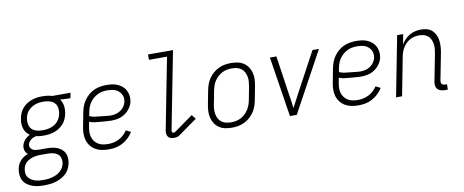

<svg xmlns="http://www.w3.org/2000/svg" viewBox="-96 -1092 4024 1666"><g transform="rotate(-10 1915.5 -259.0)"><path d="M180 222Q152 222 125.5 219Q99 216 74.5 207Q50 198 29.5 183Q9 168 -3 146.5Q-15 125 -18 98Q-21 71 -16 44Q-12 25 -4 7Q4 -11 17.5 -26.5Q31 -42 48.5 -53Q66 -64 85 -71Q69 -84 62 -104Q55 -124 59 -147Q62 -160 68.5 -173Q75 -186 84.5 -197Q94 -208 106 -217Q118 -226 131 -232Q113 -244 100.5 -260.5Q88 -277 82 -297.5Q76 -318 75.5 -340.5Q75 -363 80 -386Q84 -409 93.5 -431.5Q103 -454 119.5 -473Q136 -492 157.5 -506Q179 -520 202 -528Q225 -536 248.5 -539Q272 -542 295 -542Q317 -542 338.5 -539.5Q360 -537 380 -530H542L533 -483L442 -487Q462 -462 467 -428.5Q472 -395 465 -360Q460 -337 451 -314.5Q442 -292 425 -273Q408 -254 387 -240Q366 -226 343 -218Q320 -210 296 -207Q272 -204 249 -204Q231 -204 214.5 -205.5Q198 -207 182 -211Q170 -208 158.5 -203.5Q147 -199 137 -191.5Q127 -184 119.5 -173.5Q112 -163 109 -151Q106 -136 112 -123.5Q118 -111 129.5 -103.5Q141 -96 155.5 -94Q170 -92 185 -91H255Q279 -91 302 -88Q325 -85 346 -76.5Q367 -68 384.5 -54Q402 -40 411.5 -20Q421 0 422.5 23.5Q424 47 419 71Q414 95 402 119Q390 143 370 161Q350 179 326 191Q302 203 278 210Q254 217 229 219.5Q204 222 180 222ZM250 -251Q267 -251 285 -253.5Q303 -256 320.5 -262Q338 -268 354 -278Q370 -288 382.5 -302.5Q395 -317 402.5 -334Q410 -351 414 -369Q418 -392 415 -415.5Q412 -439 399 -456Q386 -473 365 -482Q344 -491 321 -493L295 -495Q277 -495 259.5 -492.5Q242 -490 224.5 -484Q207 -478 191 -467.5Q175 -457 162 -443Q149 -429 141.5 -411.5Q134 -394 131 -377Q126 -350 131 -324Q136 -298 153.5 -281Q171 -264 197 -257.5Q223 -251 250 -251ZM180 175Q198 175 217.5 173Q237 171 256 166Q275 161 293.5 152.5Q312 144 328 130.5Q344 117 354 99Q364 81 368 62Q372 38 366 15.5Q360 -7 342.5 -20.5Q325 -34 302 -39Q279 -44 255 -44H182Q167 -44 151.5 -41.5Q136 -39 121.5 -34.5Q107 -30 92 -22Q77 -14 65 -3Q53 8 45.5 23Q38 38 36 53Q32 72 34 91Q36 110 46.5 124.5Q57 139 72 149Q87 159 104.5 165Q122 171 141 173Q160 175 180 175Z M786 12Q754 12 724.5 6.5Q695 1 669.5 -13.5Q644 -28 626 -51Q608 -74 599.5 -102Q591 -130 591.5 -161.5Q592 -193 599 -225L622 -345Q627 -371 637 -397.5Q647 -424 664 -448Q681 -472 703.5 -491Q726 -510 752 -521.5Q778 -533 805.5 -537.5Q833 -542 859 -542Q886 -542 911 -538.5Q936 -535 958.5 -525Q981 -515 999 -499.5Q1017 -484 1028 -462.5Q1039 -441 1042.5 -416Q1046 -391 1041 -365Q1035 -335 1015.5 -307.5Q996 -280 969 -262Q942 -244 911.5 -237Q881 -230 852 -230Q827 -230 802.5 -232.5Q778 -235 752.5 -236.5Q727 -238 703 -241.5Q679 -245 657 -254L650 -216Q645 -192 644 -168.5Q643 -145 649 -123.5Q655 -102 668 -84.5Q681 -67 699 -55.5Q717 -44 740 -39.5Q763 -35 787 -35Q810 -35 835 -40Q860 -45 882.5 -56.5Q905 -68 924.5 -86Q944 -104 958 -125L1000 -104Q984 -77 959.5 -54Q935 -31 906.5 -15.5Q878 0 847 6Q816 12 786 12ZM854 -275Q875 -275 897 -280.5Q919 -286 938.5 -299Q958 -312 971.5 -331.5Q985 -351 989 -372Q993 -391 990.5 -408.5Q988 -426 979.5 -440.5Q971 -455 958.5 -466Q946 -477 930 -483.5Q914 -490 896 -492.5Q878 -495 860 -495Q839 -495 817.5 -491.5Q796 -488 775 -478Q754 -468 736 -452.5Q718 -437 705 -418Q692 -399 684.5 -378Q677 -357 673 -336L667 -302Q687 -293 710.5 -289Q734 -285 758.5 -283.5Q783 -282 806.5 -278.5Q830 -275 854 -275Z M1361 12Q1345 12 1330.5 7.5Q1316 3 1307.5 -8.5Q1299 -20 1297.5 -35.5Q1296 -51 1299 -66L1421 -693H1262V-740H1482L1349 -57Q1347 -49 1350 -41Q1353 -33 1361 -33Q1365 -33 1369.5 -34Q1374 -35 1377 -37L1544 -156L1573 -119L1406 0Q1395 7 1383.5 9.5Q1372 12 1361 12Z M1869 12Q1839 12 1810 6Q1781 0 1758 -15.5Q1735 -31 1719.5 -54.5Q1704 -78 1697 -106Q1690 -134 1691.5 -164Q1693 -194 1699 -225L1722 -345Q1727 -371 1736.5 -397Q1746 -423 1762.5 -447Q1779 -471 1802 -490Q1825 -509 1850.5 -521Q1876 -533 1903 -537.5Q1930 -542 1957 -542Q1987 -542 2016.5 -536Q2046 -530 2069 -514.5Q2092 -499 2107.5 -475.5Q2123 -452 2130 -424Q2137 -396 2135.5 -366Q2134 -336 2128 -305L2105 -185Q2100 -159 2090.5 -133Q2081 -107 2064 -83Q2047 -59 2024.5 -40Q2002 -21 1976 -9Q1950 3 1923 7.5Q1896 12 1869 12ZM1871 -35Q1892 -35 1913 -39Q1934 -43 1954.5 -53Q1975 -63 1992 -78.5Q2009 -94 2021.5 -113Q2034 -132 2042 -153Q2050 -174 2054 -194L2077 -314Q2081 -337 2082.5 -359.5Q2084 -382 2079.5 -403Q2075 -424 2065 -442Q2055 -460 2038.5 -472.5Q2022 -485 2000.5 -490Q1979 -495 1956 -495Q1935 -495 1913.5 -491Q1892 -487 1872 -477Q1852 -467 1835 -451.5Q1818 -436 1805 -417Q1792 -398 1784.5 -377Q1777 -356 1773 -336L1750 -216Q1745 -193 1744 -170.5Q1743 -148 1747 -127Q1751 -106 1761 -88Q1771 -70 1788 -57.5Q1805 -45 1826.5 -40Q1848 -35 1871 -35Z M2382 0 2299 -530H2356L2408 -177Q2413 -148 2417 -119.5Q2421 -91 2424 -63Q2439 -91 2454 -119.5Q2469 -148 2484 -177L2674 -530H2731L2442 0Z M2986 12Q2954 12 2924.5 6.5Q2895 1 2869.5 -13.5Q2844 -28 2826 -51Q2808 -74 2799.5 -102Q2791 -130 2791.5 -161.5Q2792 -193 2799 -225L2822 -345Q2827 -371 2837 -397.5Q2847 -424 2864 -448Q2881 -472 2903.5 -491Q2926 -510 2952 -521.5Q2978 -533 3005.5 -537.5Q3033 -542 3059 -542Q3086 -542 3111 -538.5Q3136 -535 3158.5 -525Q3181 -515 3199 -499.5Q3217 -484 3228 -462.5Q3239 -441 3242.5 -416Q3246 -391 3241 -365Q3235 -335 3215.5 -307.5Q3196 -280 3169 -262Q3142 -244 3111.5 -237Q3081 -230 3052 -230Q3027 -230 3002.5 -232.5Q2978 -235 2952.5 -236.5Q2927 -238 2903 -241.5Q2879 -245 2857 -254L2850 -216Q2845 -192 2844 -168.5Q2843 -145 2849 -123.5Q2855 -102 2868 -84.5Q2881 -67 2899 -55.5Q2917 -44 2940 -39.5Q2963 -35 2987 -35Q3010 -35 3035 -40Q3060 -45 3082.5 -56.5Q3105 -68 3124.5 -86Q3144 -104 3158 -125L3200 -104Q3184 -77 3159.5 -54Q3135 -31 3106.5 -15.5Q3078 0 3047 6Q3016 12 2986 12ZM3054 -275Q3075 -275 3097 -280.5Q3119 -286 3138.5 -299Q3158 -312 3171.5 -331.5Q3185 -351 3189 -372Q3193 -391 3190.5 -408.5Q3188 -426 3179.5 -440.5Q3171 -455 3158.5 -466Q3146 -477 3130 -483.5Q3114 -490 3096 -492.5Q3078 -495 3060 -495Q3039 -495 3017.5 -491.5Q2996 -488 2975 -478Q2954 -468 2936 -452.5Q2918 -437 2905 -418Q2892 -399 2884.5 -378Q2877 -357 2873 -336L2867 -302Q2887 -293 2910.5 -289Q2934 -285 2958.5 -283.5Q2983 -282 3006.5 -278.5Q3030 -275 3054 -275Z M3747 12Q3728 12 3710.5 7Q3693 2 3681.5 -10.5Q3670 -23 3667.5 -41.5Q3665 -60 3669 -79L3715 -314Q3719 -336 3721 -358Q3723 -380 3719.5 -400.5Q3716 -421 3707.5 -439.5Q3699 -458 3684 -471Q3669 -484 3648.5 -489.5Q3628 -495 3606 -495Q3586 -495 3565.5 -490.5Q3545 -486 3527 -476.5Q3509 -467 3493 -451.5Q3477 -436 3465.5 -418Q3454 -400 3447 -380.5Q3440 -361 3436 -342L3370 0H3317L3420 -530H3473L3456 -441Q3469 -464 3489 -484Q3509 -504 3532.5 -517.5Q3556 -531 3582 -536.5Q3608 -542 3632 -542Q3661 -542 3686.5 -534.5Q3712 -527 3730.5 -509Q3749 -491 3759.5 -467Q3770 -443 3773 -416Q3776 -389 3774 -361Q3772 -333 3766 -305L3722 -79Q3720 -70 3721 -61.5Q3722 -53 3727 -47Q3732 -41 3740 -38Q3748 -35 3757 -35H3772L3771 12Z"/></g></svg>

Font: Lode Dark Term
Style: Italic
Weight: 400
Italic angle: -11°
Monospace: yes
Designer: Belleve Invis
Foundry: Belleve Invis
Version: Version 29.2.0